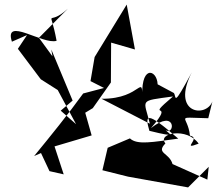

<svg xmlns="http://www.w3.org/2000/svg" viewBox="-20 -777 947 838"><path d="M258 -16 218 -138 380 -186 352 -285 385 -305 464 -417 465 -591 569 -561 533 -757 393 -528 375 -423 434 -393 343 -369C275 -275 202 -185 129 -96L159 -109L196 -30ZM245 -294 297 -338 204 -561 209 -531 150 -612 276 -739C183 -653 197 -760 227 -599C168 -580 -4 -707 32 -595L98 -624L58 -564L158 -431L232 -384L312 -235ZM668 -409C665 -477 587 -497 603 -332C598 -470 606 -344 423 -346L634 -237C608 -346 583 -335 735 -356C602 -243 753 -350 639 -218C750 -305 744 -184 703 -209C714 -195 765 -173 632 -206C612 -276 616 -296 758 -172C646 -157 579 -143 547 -173L450 -132L427 -34L539 -6L801 41L891 -49L885 7L733 -61C719 -111 659 -107 702 -151C664 -197 798 -222 847 -150C766 -119 861 -175 809 -185C800 -277 736 -264 889 -261L907 -334C879 -261 725 -281 817 -461C733 -305 751 -353 739 -371Z"/></svg>

Font: Asimov Silicon
Style: Regular
Weight: 400
Designer: Google
Version: Version 2.000980; 2014